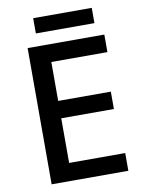

<svg xmlns="http://www.w3.org/2000/svg" viewBox="-94 -926 744 991"><g transform="rotate(-10 278.5 -430.5)"><path d="M457 -861H150V-781H457ZM497 0V-93H203V-327H479V-418H203V-622H497V-714H95V0Z"/></g></svg>

Font: Noto Sans Devanagari UI Medium
Style: Regular
Weight: 500
Designer: Jelle Bosma - Monotype Design Team
Foundry: Monotype Imaging Inc.
Version: Version 2.004